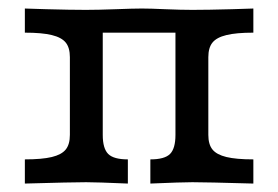

<svg xmlns="http://www.w3.org/2000/svg" viewBox="-20 -435 659 455"><path d="M145.6 -115.3V-299.5Q145.6 -322.1 135.7 -334.2Q125.9 -346.3 102.8 -351.9Q79.6 -357.6 38.9 -357.6V-414.8L89.5 -413.2Q147.3 -411.6 183.5 -411.6Q211.4 -411.6 255 -413.2Q295.9 -414.8 316.3 -414.8Q336.5 -414.8 370.9 -413.2Q409.1 -411.6 435.9 -411.6Q472 -411.6 529.8 -413.2L580.4 -414.8V-357.6Q539.7 -357.6 516.6 -351.9Q493.4 -346.3 483.6 -334.2Q473.7 -322.1 473.7 -299.5V-115.3Q473.7 -92.7 483.6 -80.6Q493.4 -68.5 516.6 -62.9Q539.7 -57.3 580.4 -57.3V0Q468 -3.2 435.9 -3.2Q411.4 -3.2 336.3 0V-57.3Q370 -57.3 382.9 -70.1Q395.8 -83 395.8 -115.3V-363.3L402 -357.6H219.6L223.5 -363.3V-115.3Q223.5 -83 236.5 -70.1Q249.4 -57.3 283 -57.3V0Q208.4 -3.2 184.1 -3.2Q151.8 -3.2 38.9 0V-57.3Q79.6 -57.3 102.8 -62.9Q125.9 -68.5 135.7 -80.6Q145.6 -92.7 145.6 -115.3Z"/></svg>

Font: Playfair Micro SmCond SmLight
Style: Regular
Weight: 360
Width: 4
Designer: Claus Eggers Sørensen
Foundry: Claus Eggers Sørensen
Version: Version 2.100;Glyphs 3.2 (3219)